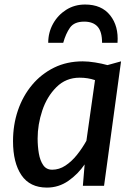

<svg xmlns="http://www.w3.org/2000/svg" viewBox="-20 -842 609 870"><path d="M192.5 8Q115.5 8 77.2 -48.2Q39 -104.5 39 -202.5Q39 -276.5 61.2 -341.8Q83.5 -407 125.2 -457Q167 -507 225 -535.5Q283 -564 355 -564Q380 -564 411 -559Q442 -554 467 -547L528.5 -564L451.5 0H355.5L363.5 -97Q333.5 -53 289.8 -22.5Q246 8 192.5 8ZM216.5 -73Q248 -73 276.2 -91.5Q304.5 -110 328.5 -140Q352.5 -170 371.5 -204L410.5 -479Q378 -490 341 -490Q278.5 -490 235.5 -447Q192.5 -404 171.5 -340.8Q150.5 -277.5 150.5 -214.5Q150.5 -179.5 156 -147Q161.5 -114.5 175.8 -93.8Q190 -73 216.5 -73ZM365.5 -821.5Q440.5 -821.5 479.2 -772.5Q518 -723.5 512.5 -648H442.5Q442.5 -699 422 -721.5Q401.5 -744 361.5 -744Q316.5 -744 297.2 -716.8Q278 -689.5 266.5 -648H198.5Q198.5 -694.5 220.2 -734Q242 -773.5 279.8 -797.5Q317.5 -821.5 365.5 -821.5Z"/></svg>

Font: Merriweather Sans Italic
Style: Regular
Weight: 400
Italic angle: -7.5°
Designer: Eben Sorkin
Foundry: Eben Sorkin
Version: Version 1.008; ttfautohint (v1.7.19-72a1) -l 8 -r 50 -G 200 